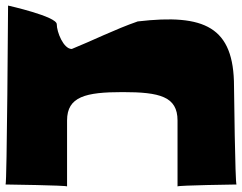

<svg xmlns="http://www.w3.org/2000/svg" viewBox="-83 -663 870 690"><path d="M158 7V-230C158 -316 225 -332 358 -332C491 -332 555 -316 555 -230V7C555 3 767 0 767 0C762 0 758 -352 758 -352C758 -567 652 -614 412 -586C331 -558 247 -516 175 -487C145 -487 121 -548 121 -576C121 -604 -54 -643 -54 -643C-54 -643 -58 0 -63 0C-63 0 158 3 158 7Z"/></svg>

Font: PlasticEraser
Style: Regular
Weight: 400
Foundry: Cannot Into Space Fonts
Version: Version 0.43